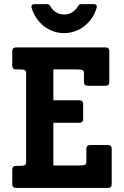

<svg xmlns="http://www.w3.org/2000/svg" viewBox="-20 -920 607 940"><path d="M526.9 -19Q526.9 0 507.8 0H59.1Q40 0 40 -19V-88.9Q40 -107.9 59.1 -107.9H74.2Q94.2 -107.9 101.1 -111.3Q107.9 -114.7 107.9 -126V-562Q107.9 -572.8 101.8 -576.4Q95.7 -580.1 74.2 -580.1H59.1Q40 -580.1 40 -599.1V-668.9Q40 -688 59.1 -688H496.1Q515.1 -688 515.1 -668.9V-519Q515.1 -500 496.1 -500H410.2Q391.1 -500 391.1 -519V-562Q391.1 -572.8 384.5 -576.4Q377.9 -580.1 356.9 -580.1H241.2V-429.2H368.2Q377 -429.2 382.1 -424.6Q387.2 -419.9 387.2 -410.2V-337.9Q387.2 -328.1 382.1 -323.5Q377 -318.8 368.2 -318.8H241.2V-109.9H369.1Q389.2 -109.9 396 -113.3Q402.8 -116.7 402.8 -127.9V-190.9Q402.8 -200.7 408 -205.3Q413.1 -210 421.9 -210H507.8Q526.9 -210 526.9 -190.9ZM453.1 -881.8Q444.8 -853 428.7 -830.1Q412.6 -807.1 391.6 -791Q370.6 -774.9 345.5 -766.4Q320.3 -757.8 293.9 -757.8Q267.6 -757.8 242.4 -766.4Q217.3 -774.9 196.3 -791Q175.3 -807.1 159.2 -830.1Q143.1 -853 134.8 -881.8Q132.3 -889.6 136.2 -894.8Q140.1 -899.9 149.9 -899.9H209Q214.4 -899.9 218.8 -897.9Q223.1 -896 226.1 -890.1Q234.9 -873 252.4 -861.1Q270 -849.1 293.9 -849.1Q318.8 -849.1 335.7 -861.1Q352.5 -873 361.8 -890.1Q365.2 -896 369.4 -897.9Q373.5 -899.9 378.9 -899.9H438Q447.8 -899.9 451.7 -894.8Q455.6 -889.6 453.1 -881.8Z"/></svg>

Font: New Telegraph
Style: Bold
Weight: 700
Designer: Frank Baranowski
Foundry: Frank Baranowski
Version: Version 3.001